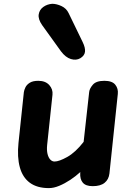

<svg xmlns="http://www.w3.org/2000/svg" viewBox="-20 -956 684 986"><path d="M231 10Q170.5 10 133.2 -17.5Q96 -45 81.8 -97Q67.5 -149 75 -222.5L102.5 -482.5Q104 -493.5 110.5 -507.2Q117 -521 132.8 -531Q148.5 -541 176.5 -541Q213.5 -541 233 -519.2Q252.5 -497.5 249.5 -469.5L222 -210.5Q219.5 -184.5 224 -165.8Q228.5 -147 238 -136.8Q247.5 -126.5 260 -126.5Q283.5 -126.5 325.5 -150Q367.5 -173.5 409.5 -227.5L438 -484Q440 -501.5 457 -521.2Q474 -541 516 -541Q556 -541 572 -521Q588 -501 585 -473.5L542 -65Q538.5 -34.5 517.2 -17.2Q496 0 456 0Q420.5 0 405.2 -18Q390 -36 392 -68L392.5 -72.5Q369 -51 340.8 -32.2Q312.5 -13.5 284.2 -1.8Q256 10 231 10ZM392.5 -657Q371 -644.5 344 -652.8Q317 -661 293.5 -692L196 -827.5Q175 -858 178.8 -882Q182.5 -906 202.2 -920.2Q222 -934.5 248 -936.5Q270.5 -936.5 295.8 -924.8Q321 -913 332.5 -888.5L404.5 -740Q419 -710 416.5 -690Q414 -670 392.5 -657Z"/></svg>

Font: Edu NSW ACT Cursive
Style: Regular
Weight: 400
Designer: Tina and Corey Anderson, Eben Sorkin, Mirko Velimirovic
Foundry: Sorkin Type Co.
Version: Version 2.000